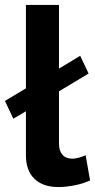

<svg xmlns="http://www.w3.org/2000/svg" viewBox="-21 -750 385 778"><path d="M84 -299 33 -269 -1 -341 84 -392V-730H218V-472L304 -524L338 -452L218 -380V-168Q218 -139 232 -123Q246 -107 272 -107Q284 -107 298.5 -111Q313 -115 326 -121L344 -19Q317 -6 281 1Q245 8 216 8Q153 8 118.5 -25.5Q84 -59 84 -121Z"/></svg>

Font: PTCRaleway
Style: Bold
Weight: 700
Designer: Matt McInerney, Pablo Impallari, Rodrigo Fuenzalida
Foundry: Matt McInerney, Pablo Impallari, Rodrigo Fuenzalida
Version: Version 3.000g; ttfautohint (v1.5) -l 8 -r 28 -G 28 -x 14 -D